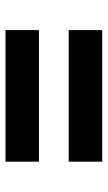

<svg xmlns="http://www.w3.org/2000/svg" viewBox="132 -629 389 693"><g transform="rotate(-90 326.5 -282.5)"><path d="M89.5 -457.2H564.4V-336.4H89.5ZM89.5 -229H564.4V-108.1H89.5Z"/></g></svg>

Font: Pretendard JP Variable
Style: Regular
Weight: 400
Designer: Base glyphs from Inter by Rasmus Andersson; Hangul glyphs from Noto Sans CJK(Source Han Sans) by Jang Soo-young and Kang
Foundry: Kil Hyung-jin
Version: Version 1.307;Glyphs 3.2 (3192)